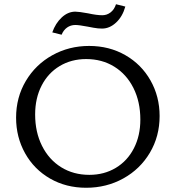

<svg xmlns="http://www.w3.org/2000/svg" viewBox="-20 -881 829 907"><path d="M56 -325Q56 -421 102 -498.5Q148 -576 227 -620Q306 -664 401 -664Q496 -664 572 -620.5Q648 -577 691 -501Q734 -425 734 -333Q734 -237 688 -159.5Q642 -82 562.5 -38Q483 6 387 6Q292 6 216.5 -37.5Q141 -81 98.5 -157Q56 -233 56 -325ZM643 -316Q643 -400 610.5 -465Q578 -530 520 -566Q462 -602 387 -602Q317 -602 262 -569Q207 -536 176.5 -476.5Q146 -417 146 -340Q146 -257 178.5 -192Q211 -127 269 -91Q327 -55 402 -55Q472 -55 527 -88Q582 -121 612.5 -180.5Q643 -240 643 -316ZM227 -728Q242 -771 271.5 -798.5Q301 -826 336 -826Q352 -826 396 -818Q437 -809 463 -809Q485 -809 502.5 -822.5Q520 -836 528 -861L572 -850Q559 -803 528.5 -774.5Q498 -746 462 -746Q443 -746 421.5 -750Q400 -754 395 -755Q353 -763 336 -763Q314 -763 297 -751Q280 -739 271 -717Z"/></svg>

Font: Ysabeau Medium
Style: Regular
Weight: 500
Designer: Christian Thalmann (Catharsis Fonts)
Version: Version 0.003